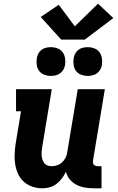

<svg xmlns="http://www.w3.org/2000/svg" viewBox="-20 -1014 640 1042"><path d="M210 8Q182 8 155.5 -1Q129 -10 109 -28Q89 -46 78 -70.5Q67 -95 62.5 -122Q58 -149 59.5 -178Q61 -207 65 -235L94 -410H67V-530H261L209 -216Q207 -204 206 -192.5Q205 -181 206 -169.5Q207 -158 210.5 -147.5Q214 -137 220.5 -128.5Q227 -120 237.5 -116Q248 -112 260 -112Q275 -112 290 -117Q305 -122 317 -133Q329 -144 336 -158.5Q343 -173 345 -188L402 -530H549L485 -144Q484 -137 484.5 -131Q485 -125 489 -120.5Q493 -116 499 -114Q505 -112 511 -112H531V8H491Q466 8 441.5 4Q417 0 395.5 -11Q374 -22 359 -40Q344 -58 338 -82Q329 -63 316 -46Q303 -29 286.5 -16Q270 -3 249.5 2.5Q229 8 210 8ZM456 -602Q438 -602 420.5 -608.5Q403 -615 392.5 -629Q382 -643 379.5 -661.5Q377 -680 380 -699Q382 -712 388.5 -724Q395 -736 406 -744Q417 -752 430 -755Q443 -758 456 -758Q475 -758 492 -751.5Q509 -745 519.5 -731Q530 -717 533 -698.5Q536 -680 533 -661Q531 -648 524 -636Q517 -624 506 -616Q495 -608 482 -605Q469 -602 456 -602ZM256 -602Q238 -602 220.5 -608.5Q203 -615 192.5 -629Q182 -643 179.5 -661.5Q177 -680 180 -699Q182 -712 188.5 -724Q195 -736 206 -744Q217 -752 230 -755Q243 -758 256 -758Q275 -758 292 -751.5Q309 -745 319.5 -731Q330 -717 333 -698.5Q336 -680 333 -661Q331 -648 324 -636Q317 -624 306 -616Q295 -608 282 -605Q269 -602 256 -602ZM440 -799H312L201 -922L299 -988L386 -871L512 -994L595 -916Z"/></svg>

Font: Iosevka Slab Heavy Extended
Style: Italic
Weight: 900
Width: 7
Italic angle: -9°
Monospace: yes
Designer: Belleve Invis
Foundry: Belleve Invis
Version: Version 11.1.0; ttfautohint (v1.8.3)